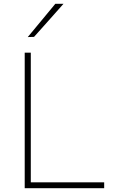

<svg xmlns="http://www.w3.org/2000/svg" viewBox="-20 -990 606 1010"><path d="M110 0Q110 -61 110 -117Q110 -173 110 -238V-475Q110 -540.5 110 -596.5Q110 -652.5 110 -713H142Q142 -652.5 142 -596.5Q142 -540.5 142 -475V-242Q142 -177 142 -121Q142 -65 142 -4L126 -31H250Q311.5 -31 358.5 -31Q405.5 -31 445.8 -31Q486 -31 528 -31V0ZM126 -795Q163 -839.5 199 -883Q235 -926.5 271 -970H314Q288 -940.5 262.2 -911.5Q236.5 -882.5 210.8 -853.8Q185 -825 159 -796Z"/></svg>

Font: Commissioner Thin Thin
Style: Regular
Weight: 250
Version: Version 1.000